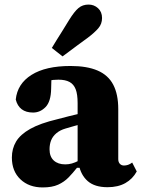

<svg xmlns="http://www.w3.org/2000/svg" viewBox="-20 -805 619 841"><path d="M167 16Q107 16 69.5 -19.5Q32 -55 32 -115Q32 -154 50.5 -185Q69 -216 112.5 -240.5Q156 -265 232 -283Q257 -290 282 -296Q307 -302 332 -308Q357 -314 381 -320V-276Q354 -267 324 -258.5Q294 -250 267 -242Q243 -235 227 -221.5Q211 -208 204 -190.5Q197 -173 197 -151Q197 -119 215.5 -102Q234 -85 266 -85Q281 -85 295 -89Q309 -93 324.5 -101Q340 -109 359 -121L364 -70H317Q299 -47 280 -27.5Q261 -8 234.5 4Q208 16 167 16ZM451 15Q395 15 364.5 -11.5Q334 -38 325 -85L320 -87V-353Q320 -392 311.5 -414Q303 -436 284.5 -446Q266 -456 236 -456Q214 -456 192.5 -452Q171 -448 147 -441L206 -490L204 -416Q203 -360 179.5 -336Q156 -312 125 -312Q94 -312 75 -326.5Q56 -341 49 -369Q56 -438 118 -477Q180 -516 289 -516Q361 -516 407.5 -496Q454 -476 476 -434Q498 -392 498 -327V-108Q498 -95 505 -87.5Q512 -80 523 -80Q532 -80 541 -83Q550 -86 559 -93L579 -54Q561 -21 529 -3Q497 15 451 15ZM207 -595Q217 -612 228 -629.5Q239 -647 252.5 -668.5Q266 -690 283 -718Q306 -755 324 -770Q342 -785 368 -785Q392 -785 409.5 -769Q427 -753 427 -726Q427 -700 410.5 -681Q394 -662 365 -640Q340 -622 320.5 -607.5Q301 -593 285 -581Q269 -569 254 -558Z"/></svg>

Font: Source Serif 4 ExtraBold
Style: Regular
Weight: 800
Designer: Frank Grießhammer
Foundry: Adobe Systems Incorporated
Version: Version 4.004;hotconv 1.0.116;makeotfexe 2.5.65601